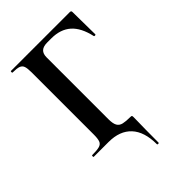

<svg xmlns="http://www.w3.org/2000/svg" viewBox="-240 -720 1006 1006"><g transform="rotate(-45 263.0 -217.0)"><path d="M310 187Q310 95 266 47.5Q222 0 139 0H29Q27 0 27 -6Q27 -12 29 -12Q66 -12 83.5 -17Q101 -22 106.5 -37Q112 -52 112 -81V-544Q112 -573 107 -587.5Q102 -602 87 -607.5Q72 -613 41 -613Q38 -613 38 -619Q38 -625 41 -625H477Q487 -625 487 -616L489 -448Q489 -445 483.5 -444.5Q478 -444 477 -447Q460 -524 419 -560Q378 -596 311 -596H281Q251 -596 237 -583Q223 -570 223 -543V-85Q223 -52 232 -36.5Q241 -21 260.5 -16.5Q280 -12 311 -12Q320 -12 322 -10Q324 -8 324 0Q324 17 323.5 37Q323 57 322.5 91.5Q322 126 322 187Q322 191 316 191Q310 191 310 187Z"/></g></svg>

Font: Cormorant Infant Light
Style: Regular
Weight: 300
Designer: Christian Thalmann (Catharsis Fonts)
Foundry: Catharsis Fonts
Version: Version 4.001